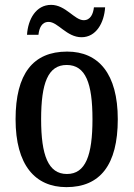

<svg xmlns="http://www.w3.org/2000/svg" viewBox="-20 -759 549 789"><path d="M315 -606C375 -606 408 -665 412 -729H366C363 -702 352 -676 324 -676C286 -676 250 -739 190 -739C128 -739 95 -680 91 -616H138C141 -643 151 -669 180 -669C218 -669 254 -606 315 -606ZM253 10C391 10 464 -81 464 -269C464 -456 385 -547 256 -547C116 -547 44 -456 44 -269C44 -81 124 10 253 10ZM255 -44C178 -44 149 -121 149 -269C149 -417 177 -492 254 -492C332 -492 360 -417 360 -269C360 -121 332 -44 255 -44Z"/></svg>

Font: Noto Serif Ethiopic Condensed Medium
Style: Regular
Weight: 500
Width: 3
Designer: Monotype Design Team
Foundry: Monotype Imaging Inc.
Version: Version 2.102